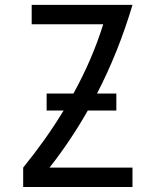

<svg xmlns="http://www.w3.org/2000/svg" viewBox="-20 -752 626 772"><path d="M73.2 0V-78.1Q166 -192.4 235.8 -307.6H167.5V-376H275.4Q351.6 -514.6 395 -654.3H107.4V-732.4H512.7Q456.5 -543 370.1 -376H447.8V-307.6H333Q264.6 -187 179.2 -78.1H512.7V0Z"/></svg>

Font: Consola Mono
Style: Book
Weight: 400
Monospace: yes
Designer: Wojciech Kalinowski "wmk69" (wmk69@o2.pl)
Foundry: Wojciech Kalinowski "wmk69" (wmk69@o2.pl)
Version: Version 2.1.0